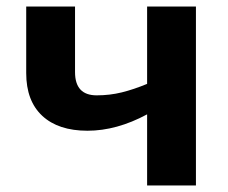

<svg xmlns="http://www.w3.org/2000/svg" viewBox="-20 -566 696 586"><path d="M429 -217Q336 -167 247 -167Q158 -167 109 -212.5Q60 -258 60 -343V-546H209V-346Q209 -275 275 -275Q315 -275 351.5 -284Q388 -293 429 -310V-546H578V0H429Z"/></svg>

Font: OpenSansMMV
Style: Bold
Weight: 700
Foundry: Ascender Corporation
Version: Version 4.001